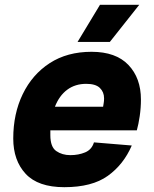

<svg xmlns="http://www.w3.org/2000/svg" viewBox="-20 -765 640 797"><path d="M247 12Q138 12 86.5 -43.5Q35 -99 35 -190Q35 -293 74.5 -374.5Q114 -456 186.5 -503Q259 -550 360 -550Q461 -550 513 -495.5Q565 -441 565 -352Q565 -317 560 -283Q555 -249 548 -224H189Q189 -214 189 -204Q189 -155 213.5 -138Q238 -121 272 -121Q306 -121 333.5 -132.5Q361 -144 370 -174L527 -161Q493 -82 427.5 -35Q362 12 247 12ZM338 -417Q292 -417 259 -392.5Q226 -368 208 -322H408Q409 -330 410.5 -337.5Q412 -345 412 -357Q412 -383 394.5 -400Q377 -417 338 -417ZM302 -591 395 -745H558L436 -591Z"/></svg>

Font: Geist Mono ExtraBold
Style: Italic
Weight: 800
Italic angle: -12°
Monospace: yes
Designer: Basement.studio, Andrés Briganti, Mateo Zaragoza
Foundry: Basement.studio, Vercel, Andrés Briganti, Guido Ferreyra, Mateo Zaragoza
Version: Version 1.500; ttfautohint (v1.8.4.7-5d5b)